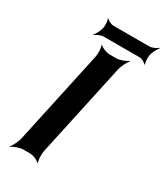

<svg xmlns="http://www.w3.org/2000/svg" viewBox="-222 -974 934 1088"><g transform="rotate(30 244.5 -429.5)"><path d="M212 -50 344 -661C349 -685 368 -722 380 -735L378 -737C363 -725 327 -711 304 -711H261C238 -711 205 -725 196 -737L194 -735C200 -722 203 -685 198 -661L66 -50C61 -26 42 11 30 24L31 26C46 14 84 0 107 0H150C173 0 204 14 213 26L216 24C210 11 207 -26 212 -50ZM459 -823C463 -842 479 -872 489 -882L486 -885C476 -875 449 -863 433 -863H199C182 -863 159 -875 153 -885L150 -882C156 -872 158 -842 154 -823C150 -803 134 -773 124 -763L126 -760C136 -770 164 -782 181 -782H415C431 -782 453 -770 459 -760L463 -763C457 -773 455 -803 459 -823Z"/></g></svg>

Font: Asimov
Style: EdgeExtremeIt
Weight: 500
Designer: Google
Version: Version 2.000980: 2014